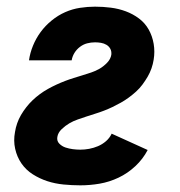

<svg xmlns="http://www.w3.org/2000/svg" viewBox="-20 -548 540 576"><path d="M221 8Q196 8 170.5 5.5Q145 3 122 -4.5Q99 -12 78.5 -25Q58 -38 44.5 -57.5Q31 -77 25.5 -101.5Q20 -126 25 -152Q27 -165 31.5 -178Q36 -191 43 -203Q50 -215 59 -226.5Q68 -238 78 -247.5Q88 -257 99.5 -265.5Q111 -274 123.5 -281Q136 -288 149 -294Q162 -300 175 -305Q188 -310 201 -314Q214 -318 227 -322Q240 -326 253.5 -330.5Q267 -335 279 -342Q291 -349 301.5 -360Q312 -371 314 -384Q315 -394 311 -401.5Q307 -409 299.5 -413.5Q292 -418 283 -419.5Q274 -421 265 -421Q253 -421 241.5 -418Q230 -415 220 -407.5Q210 -400 203.5 -389.5Q197 -379 195 -367H67Q70 -389 79 -411Q88 -433 102 -452Q116 -471 135 -486.5Q154 -502 175.5 -511.5Q197 -521 220 -524.5Q243 -528 265 -528Q289 -528 312.5 -525Q336 -522 357.5 -514Q379 -506 397 -492.5Q415 -479 426 -459.5Q437 -440 441 -416.5Q445 -393 441 -369Q439 -356 434.5 -343Q430 -330 423 -318Q416 -306 407.5 -294.5Q399 -283 388.5 -273.5Q378 -264 366.5 -255.5Q355 -247 342.5 -240Q330 -233 317.5 -227Q305 -221 292 -216Q279 -211 266 -207Q253 -203 239.5 -198.5Q226 -194 213 -189.5Q200 -185 188 -178Q176 -171 165 -160.5Q154 -150 152 -137Q150 -125 158 -117Q166 -109 176.5 -105.5Q187 -102 198.5 -100.5Q210 -99 221 -99Q234 -99 247.5 -101.5Q261 -104 274 -109.5Q287 -115 298 -124.5Q309 -134 315 -147L423 -98Q409 -71 386 -49.5Q363 -28 335.5 -15Q308 -2 279 3Q250 8 221 8Z"/></svg>

Font: Iosevka SS04 Heavy
Style: Italic
Weight: 900
Italic angle: -9°
Monospace: yes
Designer: Belleve Invis
Foundry: Belleve Invis
Version: Version 19.0.0; ttfautohint (v1.8.4)